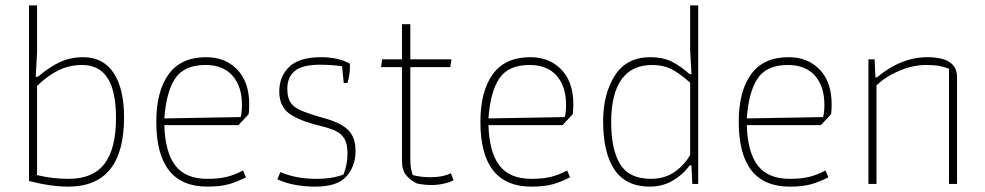

<svg xmlns="http://www.w3.org/2000/svg" viewBox="-20 -685 3669 715"><path d="M88 -11V-665H118V-488L113 -399H121Q163 -435 202.5 -453.5Q242 -472 290 -472Q364 -472 403 -413.5Q442 -355 442 -248Q442 10 234 10Q169 10 88 -11ZM412 -245Q412 -346 380.5 -394.5Q349 -443 286 -443Q239 -443 198.5 -423.5Q158 -404 118 -365V-33Q174 -19 236 -19Q326 -19 369 -75Q412 -131 412 -245Z M562 -231Q562 -345 608 -408.5Q654 -472 748 -472Q819 -472 863.5 -426Q908 -380 908 -297Q908 -273 906 -260L868 -219H592Q595 -118 633 -68.5Q671 -19 752 -19Q795 -19 825 -26.5Q855 -34 885 -50L896 -25Q864 -8 832 1Q800 10 752 10Q562 10 562 -231ZM876 -249Q881 -265 881 -295Q881 -363 846 -403Q811 -443 745 -443Q666 -443 632.5 -393Q599 -343 592 -244Z M1013 -17 1024 -44Q1059 -30 1090 -24.5Q1121 -19 1161 -19Q1217 -19 1259 -35Q1274 -71 1274 -114Q1274 -147 1264 -166Q1254 -185 1232.5 -196Q1211 -207 1170 -217Q1092 -236 1056 -263Q1020 -290 1020 -345Q1020 -400 1057 -436Q1094 -472 1176 -472Q1239 -472 1283 -448V-432Q1283 -407 1274 -376H1260L1254 -438Q1215 -444 1172 -444Q1107 -444 1078.5 -421.5Q1050 -399 1050 -354Q1050 -322 1061.5 -304Q1073 -286 1100 -274Q1127 -262 1180 -247Q1248 -229 1276 -201.5Q1304 -174 1304 -123Q1304 -67 1270.5 -28.5Q1237 10 1154 10Q1073 10 1013 -17Z M1532 -2Q1505 -16 1491 -34.5Q1477 -53 1477 -84V-435H1399L1403 -464H1477V-595H1508V-464H1661L1657 -435H1508V-95Q1508 -72 1510 -60.5Q1512 -49 1517 -33Q1548 -25 1583 -25Q1629 -25 1659 -40L1669 -14Q1655 -6 1632.5 -1Q1610 4 1588 4Q1558 4 1532 -2Z M1769 -231Q1769 -345 1815 -408.5Q1861 -472 1955 -472Q2026 -472 2070.5 -426Q2115 -380 2115 -297Q2115 -273 2113 -260L2075 -219H1799Q1802 -118 1840 -68.5Q1878 -19 1959 -19Q2002 -19 2032 -26.5Q2062 -34 2092 -50L2103 -25Q2071 -8 2039 1Q2007 10 1959 10Q1769 10 1769 -231ZM2083 -249Q2088 -265 2088 -295Q2088 -363 2053 -403Q2018 -443 1952 -443Q1873 -443 1839.5 -393Q1806 -343 1799 -244Z M2226 -234Q2226 -335 2269.5 -403.5Q2313 -472 2402 -472Q2447 -472 2479.5 -456.5Q2512 -441 2548 -409H2555L2550 -500V-665H2580V0H2558L2555 -69H2548Q2524 -35 2485.5 -12.5Q2447 10 2400 10Q2311 10 2268.5 -53Q2226 -116 2226 -234ZM2550 -108V-377Q2510 -413 2479.5 -428Q2449 -443 2409 -443Q2332 -443 2294 -388.5Q2256 -334 2256 -231Q2256 -128 2289.5 -73.5Q2323 -19 2404 -19Q2454 -19 2491 -44Q2528 -69 2550 -108Z M2731 -231Q2731 -345 2777 -408.5Q2823 -472 2917 -472Q2988 -472 3032.5 -426Q3077 -380 3077 -297Q3077 -273 3075 -260L3037 -219H2761Q2764 -118 2802 -68.5Q2840 -19 2921 -19Q2964 -19 2994 -26.5Q3024 -34 3054 -50L3065 -25Q3033 -8 3001 1Q2969 10 2921 10Q2731 10 2731 -231ZM3045 -249Q3050 -265 3050 -295Q3050 -363 3015 -403Q2980 -443 2914 -443Q2835 -443 2801.5 -393Q2768 -343 2761 -244Z M3214 -464H3237L3240 -397H3246Q3335 -472 3434 -472Q3544 -472 3544 -398V0H3514V-429Q3493 -437 3474.5 -440Q3456 -443 3428 -443Q3380 -443 3329 -421.5Q3278 -400 3244 -367V0H3214Z"/></svg>

Font: Athiti ExtraLight
Style: Regular
Weight: 275
Designer: CadsonDemak Team
Foundry: CadsonDemak
Version: Version 1.033